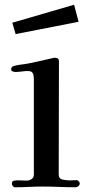

<svg xmlns="http://www.w3.org/2000/svg" viewBox="-20 -790 384 811"><path d="M317 -15Q317 -9 311.5 -4Q306 1 300 1Q265 1 230 -0.5Q195 -2 160 -2Q131 -2 101.5 -0.5Q72 1 42 1Q38 1 34 -4.5Q30 -10 30 -14Q30 -26 41 -27Q53 -29 66 -28Q79 -27 92 -27Q104 -27 113.5 -33.5Q123 -40 123 -53V-457Q123 -471 118.5 -480.5Q114 -490 98 -490Q85 -490 71.5 -488Q58 -486 44 -486Q40 -486 33.5 -488.5Q27 -491 27 -496Q27 -508 38 -511Q51 -515 64 -516.5Q77 -518 89 -520Q118 -525 145 -531.5Q172 -538 200 -544Q203 -545 206 -545.5Q209 -546 212 -546Q229 -546 229 -531Q229 -412 228.5 -292.5Q228 -173 228 -53Q228 -35 244.5 -31.5Q261 -28 274 -28Q282 -28 289.5 -28.5Q297 -29 304 -29Q309 -29 313 -24Q317 -19 317 -15ZM312 -698 46 -646 32 -694 293 -770Z"/></svg>

Font: Kaisei Tokumin Medium
Style: Regular
Weight: 500
Designer: Font-Kai,
Foundry: KAZUO KANAI
Version: Version 5.003